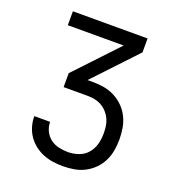

<svg xmlns="http://www.w3.org/2000/svg" viewBox="-133 -841 866 947"><g transform="rotate(20 300.0 -367.5)"><path d="M302 0Q275 0 248.5 -4Q222 -8 197.5 -18Q173 -28 152 -44.5Q131 -61 116 -83Q101 -105 93.5 -131Q86 -157 86 -184H169Q169 -159 180 -136.5Q191 -114 210 -99.5Q229 -85 253.5 -79.5Q278 -74 302 -74Q330 -74 357.5 -83.5Q385 -93 403.5 -114.5Q422 -136 429.5 -163.5Q437 -191 437 -220Q437 -239 434.5 -258Q432 -277 424 -294.5Q416 -312 403 -326.5Q390 -341 373.5 -350.5Q357 -360 338 -364Q319 -368 300 -368H173V-441L381 -662H88V-735H480V-662L272 -441H300Q330 -441 359 -436Q388 -431 414.5 -417.5Q441 -404 462.5 -382.5Q484 -361 497 -334.5Q510 -308 515 -278.5Q520 -249 520 -219Q520 -190 515 -161Q510 -132 497 -105.5Q484 -79 463 -58Q442 -37 416 -23.5Q390 -10 360.5 -5Q331 0 302 0Z"/></g></svg>

Font: Nova
Style: Regular
Weight: 400
Monospace: yes
Designer: Belleve Invis
Foundry: Belleve Invis
Version: Version 24.1.4; ttfautohint (v1.8.4)